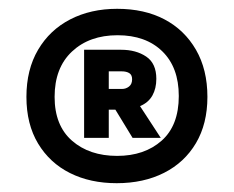

<svg xmlns="http://www.w3.org/2000/svg" viewBox="-20 -759 531 436"><path d="M245 -343Q185 -343 139 -366Q93 -389 66.5 -433Q40 -477 40 -539Q40 -601 66.5 -646Q93 -691 139.5 -715Q186 -739 246 -739Q308 -739 353.5 -715Q399 -691 425 -646Q451 -601 451 -539Q451 -478 425 -434Q399 -390 352.5 -366.5Q306 -343 245 -343ZM246 -405Q308 -405 347 -439.5Q386 -474 386 -541Q386 -606 348.5 -642.5Q311 -679 247 -679Q183 -679 143.5 -642Q104 -605 104 -539Q104 -474 143.5 -439.5Q183 -405 246 -405ZM171 -446V-646H255Q289 -646 312 -630.5Q335 -615 335 -580Q335 -558 326 -542Q317 -526 298 -518L345 -446H281L242 -510H227V-446ZM227 -557H257Q266 -557 273 -562.5Q280 -568 280 -579Q280 -589 273.5 -593Q267 -597 256 -597H227Z"/></svg>

Font: Onest
Style: Bold
Weight: 700
Designer: Dmitri Voloshin, Andrey Kudryavtsev
Foundry: Dmitri Voloshin, Andrey Kudryavtsev
Version: Version 1.000;gftools[0.9.33]